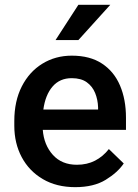

<svg xmlns="http://www.w3.org/2000/svg" viewBox="-20 -770 576 800"><path d="M293.5 9.8Q215.3 9.8 158.2 -23.9Q101.1 -57.6 70.3 -115.5Q39.6 -173.3 39.6 -246.1V-265.6Q39.6 -348.6 70.8 -409.9Q102.1 -471.2 156.5 -504.6Q210.9 -538.1 279.3 -538.1Q355 -538.1 405 -505.1Q455.1 -472.2 480 -413.8Q504.9 -355.5 504.9 -279.3V-229H158.2Q163.1 -166 200.2 -124.8Q237.3 -83.5 300.3 -83.5Q342.8 -83.5 376 -100.6Q409.2 -117.7 433.6 -148.9L495.6 -88.9Q470.2 -51.3 420.4 -20.8Q370.6 9.8 293.5 9.8ZM278.8 -444.3Q229 -444.3 199 -409.4Q168.9 -374.5 160.6 -313.5H388.7V-322.8Q387.7 -354.5 376.5 -382.3Q365.2 -410.2 341.6 -427.2Q317.9 -444.3 278.8 -444.3ZM211.4 -603 306.6 -750H439.5L306.6 -603Z"/></svg>

Font: Vazirmatn FD Medium
Style: Regular
Weight: 500
Designer: Saber Rastikerdar
Foundry: Saber Rastikerdar
Version: Version 33.003